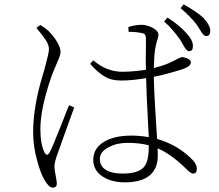

<svg xmlns="http://www.w3.org/2000/svg" viewBox="-20 -826 998 875"><path d="M220 29C233 29 239 23 239 10C239 3 237 -8 234 -24C230 -43 228 -58 228 -67C228 -80 233 -101 244 -130C249 -143 262 -180 283 -239C301 -288 313 -321 318 -336L295 -347C290 -335 279 -309 264 -269C233 -190 213 -143 205 -129C198 -118 191 -118 184 -129C171 -154 164 -190 164 -238C164 -299 180 -377 213 -473C216 -481 218 -487 219 -490C226 -507 234 -526 243 -547C252 -567 256 -581 256 -588C256 -604 249 -623 234 -645C223 -661 212 -674 201 -685C192 -693 182 -701 170 -708C167 -710 165 -711 164 -712L146 -699C167 -674 181 -655 188 -644C199 -628 204 -613 203 -599C202 -586 197 -564 188 -531C184 -516 181 -503 178 -494C177 -491 175 -485 173 -478C145 -384 131 -299 131 -222C131 -181 137 -137 150 -92C160 -54 171 -25 184 -4C197 18 209 29 220 29ZM550 5C602 5 641 -7 666 -30C688 -51 699 -79 699 -115C699 -130 699 -141 698 -150C737 -134 781 -103 828 -57L831 -54C844 -41 853 -35 860 -35C871 -35 877 -42 877 -57C877 -73 867 -90 848 -107C805 -148 754 -176 696 -193C695 -202 694 -217 693 -238C686 -342 682 -421 681 -476C718 -483 762 -495 813 -511C838 -520 850 -530 850 -542C850 -548 845 -554 835 -559C827 -563 819 -565 811 -566C807 -566 800 -563 790 -558C781 -553 773 -549 766 -546C748 -536 720 -526 681 -516C682 -555 684 -584 687 -602C690 -618 693 -633 698 -647C701 -656 702 -664 702 -670C702 -690 658 -713 626 -713C608 -713 588 -710 565 -703L566 -681C591 -681 612 -679 631 -674C640 -673 645 -665 645 -650C645 -645 645 -635 645 -619C644 -566 644 -529 645 -508C606 -502 570 -499 537 -499C490 -499 446 -516 405 -551L391 -535C416 -506 440 -486 461 -475C480 -464 504 -459 533 -459C568 -459 606 -463 646 -470C647 -429 649 -365 654 -278C656 -241 657 -216 658 -201C629 -206 602 -208 579 -208C528 -208 487 -199 456 -181C422 -161 405 -133 405 -97C405 -66 419 -41 447 -22C474 -4 508 5 550 5ZM538 -35C507 -35 482 -40 464 -51C445 -62 435 -79 435 -102C435 -124 449 -142 477 -156C502 -169 530 -175 563 -175C598 -175 630 -171 658 -164V-158C658 -113 651 -83 637 -66C620 -45 587 -35 538 -35ZM859 -612C861 -631 851 -652 830 -674C810 -698 781 -722 743 -746L728 -728C752 -707 776 -680 799 -648C804 -641 809 -632 815 -621C825 -603 833 -594 839 -593C852 -592 858 -598 859 -612ZM938 -681C940 -698 930 -719 908 -744C887 -763 856 -784 817 -806L803 -789C834 -762 859 -737 876 -714C881 -707 887 -698 894 -686C903 -671 911 -663 917 -662C930 -661 937 -667 938 -681Z"/></svg>

Font: AllPunType ExtraLight
Style: Regular
Weight: 280
Version: 1.0